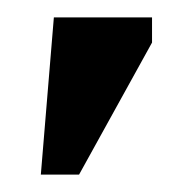

<svg xmlns="http://www.w3.org/2000/svg" viewBox="-20 -722 222 221"><path d="M71 -521H27L42 -702H155V-673Z"/></svg>

Font: STIX Two Text SemiBold
Style: Regular
Weight: 600
Designer: Ross Mills, John Hudson & Paul Hanslow, Tiro Typeworks Ltd; with prior portions MicroPress Inc., and Coen Hoffman.
Foundry: Tiro Typeworks Ltd
Version: Version 2.13 b171